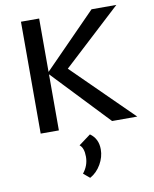

<svg xmlns="http://www.w3.org/2000/svg" viewBox="-101 -734 893 1112"><g transform="rotate(-10 345.0 -178.0)"><path d="M320 -343 668 0H520L207 -330V0H100V-658H207V-344L515 -658H661ZM380 54Q427 87 427 150Q427 195 402.5 237.5Q378 280 338 302L301 271Q335 229 335 177Q335 125 310 106Z"/></g></svg>

Font: EauTestText Semibold
Style: Regular
Weight: 600
Designer: Christian Thalmann (Catharsis Fonts)
Version: Version 0.001;PS 000.001;hotconv 1.0.88;makeotf.lib2.5.64775